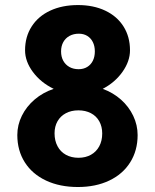

<svg xmlns="http://www.w3.org/2000/svg" viewBox="-20 -732 615 763"><path d="M289.6 11.2Q217.8 11.2 163.1 -14.4Q108.4 -40 78.6 -86.9Q48.8 -133.8 48.8 -195.3Q48.8 -235.4 66.9 -272Q85 -308.6 117.6 -336.5Q150.3 -364.4 193.4 -378.9Q142.1 -403.8 110.8 -445.9Q79.6 -488 79.6 -532.1Q79.6 -585.9 105.8 -626.7Q131.9 -667.5 179.5 -689.7Q227.1 -711.9 290 -711.9Q351.4 -711.9 398.3 -689.7Q445.2 -667.5 470.9 -626.7Q496.6 -585.9 496.6 -532.2Q496.6 -488.8 466.8 -446.5Q436.9 -404.3 388.2 -378.9Q429.5 -363.9 460.9 -336Q492.2 -308.1 509.5 -271.6Q526.9 -235 526.9 -195.3Q526.9 -133.8 497.4 -86.9Q468 -40 414.1 -14.4Q360.2 11.2 289.6 11.2ZM292 -105Q320.1 -105 341.5 -117Q362.8 -128.9 374.5 -150.8Q386.2 -172.6 386.2 -201.7Q386.2 -229 374.5 -250Q362.8 -271 341.3 -282.2Q319.7 -293.5 291.5 -293.5Q263.3 -293.5 241.8 -282.1Q220.4 -270.8 208.6 -250.2Q196.8 -229.5 196.8 -202.1Q196.8 -173.3 208.5 -151.1Q220.2 -128.9 241.9 -116.9Q263.6 -105 292 -105ZM292.5 -457Q311.8 -457 326.4 -465.8Q341 -474.6 349 -490.6Q356.9 -506.6 356.9 -527.8Q356.9 -548.8 349 -564.7Q341.1 -580.6 326.7 -589.4Q312.3 -598.1 293.3 -598.1Q272.5 -598.1 256.4 -589.4Q240.3 -580.6 231.5 -564.7Q222.7 -548.8 222.7 -527.8Q222.7 -506.3 231.4 -490.5Q240.2 -474.6 255.9 -465.8Q271.5 -457 292.5 -457Z"/></svg>

Font: DavidDev Light
Style: Regular
Weight: 300
Designer: David.dev
Foundry: David.dev
Version: Version 1.001;FEAKit 1.0